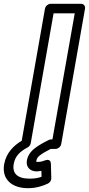

<svg xmlns="http://www.w3.org/2000/svg" viewBox="-28 -756 467 1007"><path d="M44 104C51 62 78 38 117 17C125 13 131 5 133 -4L253 -686H364L247 -25H241C237 -25 232 -24 228 -22C198 -7 173 7 154 22C132 39 117 61 113 86C107 120 130 143 164 143C173 143 182 141 189 140L190 171C172 178 152 181 127 181C63 181 35 153 44 104ZM-6 104C-21 187 38 231 118 231C161 231 195 220 223 207C233 202 241 191 241 180L239 103C238 77 216 82 209 85C196 90 186 93 172 93C159 93 162 93 163 86C165 76 169 68 181 59C194 49 212 38 238 25H264C275 25 290 15 293 0L418 -711C420 -722 413 -736 398 -736H237C226 -736 211 -726 208 -711L86 -18C46 6 5 44 -6 104Z"/></svg>

Font: Asimov
Style: WidOuIt
Weight: 500
Designer: Google
Version: Version 2.000980; 2014